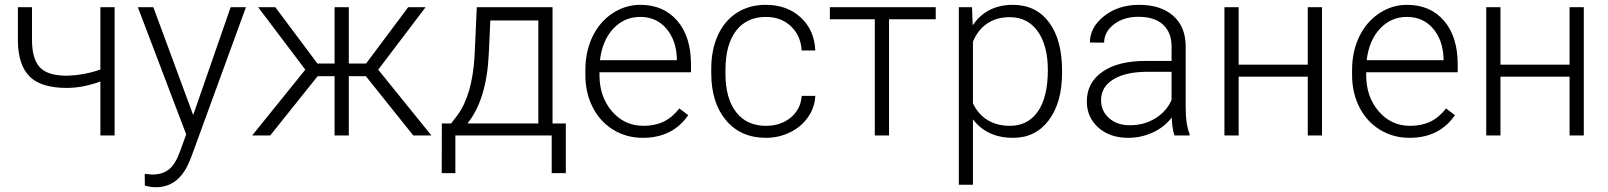

<svg xmlns="http://www.w3.org/2000/svg" viewBox="-20 -558 6625 791"><path d="M452.1 0H393.6V-222.2Q321.3 -195.8 255.4 -195.8Q150.4 -195.8 103 -241.9Q55.7 -288.1 53.7 -385.7V-528.3H111.8V-388.7Q112.8 -313 145.3 -279.5Q177.7 -246.1 255.4 -246.1Q326.2 -248 393.6 -271.5V-528.3H452.1Z M547.9 0ZM775.9 -84 930.2 -528.3H993.2L767.6 89.8L755.9 117.2Q712.4 213.4 621.6 213.4Q600.6 213.4 576.7 206.5L576.2 158.2L606.4 161.1Q649.4 161.1 676 139.9Q702.6 118.7 721.2 66.9L747.1 -4.4L547.9 -528.3H611.8Z M1487.3 -244.1H1417V0H1358.4V-244.1H1288.6L1093.3 0H1019L1237.8 -271L1043.5 -528.3H1114.3L1287.6 -296.4H1358.4V-528.3H1417V-296.4H1488.3L1661.6 -528.3H1733.4L1538.1 -271L1757.3 0H1682.6Z M1838.4 -49.3 1864.3 -83Q1925.8 -166.5 1935.1 -327.1L1944.3 -528.3H2256.3V-49.3H2311V155.3H2252.9V0H1856V155.3H1799.8L1800.3 -49.3ZM1905.8 -49.3H2197.8V-473.6H2000L1993.7 -336.4Q1984.9 -147.5 1905.8 -49.3Z M2391.6 0ZM2628.4 9.8Q2561 9.8 2506.6 -23.4Q2452.1 -56.6 2421.9 -116Q2391.6 -175.3 2391.6 -249V-270Q2391.6 -346.2 2421.1 -407.2Q2450.7 -468.3 2503.4 -503.2Q2556.2 -538.1 2617.7 -538.1Q2713.9 -538.1 2770.3 -472.4Q2826.7 -406.7 2826.7 -293V-260.3H2449.7V-249Q2449.7 -159.2 2501.2 -99.4Q2552.7 -39.6 2630.9 -39.6Q2677.7 -39.6 2713.6 -56.6Q2749.5 -73.7 2778.8 -111.3L2815.4 -83.5Q2751 9.8 2628.4 9.8ZM2617.7 -488.3Q2551.8 -488.3 2506.6 -439.9Q2461.4 -391.6 2451.7 -310.1H2768.6V-316.4Q2766.1 -392.6 2725.1 -440.4Q2684.1 -488.3 2617.7 -488.3Z M3135.7 -39.6Q3196.8 -39.6 3238 -74Q3279.3 -108.4 3282.7 -163.1H3338.9Q3336.4 -114.7 3308.6 -75Q3280.8 -35.2 3234.6 -12.7Q3188.5 9.8 3135.7 9.8Q3031.7 9.8 2970.9 -62.5Q2910.2 -134.8 2910.2 -256.8V-274.4Q2910.2 -352.5 2937.5 -412.6Q2964.8 -472.7 3015.9 -505.4Q3066.9 -538.1 3135.3 -538.1Q3222.2 -538.1 3278.6 -486.3Q3335 -434.6 3338.9 -350.1H3282.7Q3278.8 -412.1 3238 -450.2Q3197.3 -488.3 3135.3 -488.3Q3056.2 -488.3 3012.5 -431.2Q2968.8 -374 2968.8 -271V-253.9Q2968.8 -152.8 3012.5 -96.2Q3056.2 -39.6 3135.7 -39.6Z M3835 -478.5H3642.6V0H3584V-478.5H3398.9V-528.3H3835Z M3930.2 0ZM4355.5 -258.8Q4355.5 -135.3 4300.8 -62.7Q4246.1 9.8 4154.3 9.8Q4045.9 9.8 3988.3 -66.4V203.1H3930.2V-528.3H3984.4L3987.3 -453.6Q4044.4 -538.1 4152.8 -538.1Q4247.6 -538.1 4301.5 -466.3Q4355.5 -394.5 4355.5 -267.1ZM4296.9 -269Q4296.9 -370.1 4255.4 -428.7Q4213.9 -487.3 4139.6 -487.3Q4085.9 -487.3 4047.4 -461.4Q4008.8 -435.5 3988.3 -386.2V-132.8Q4009.3 -87.4 4048.3 -63.5Q4087.4 -39.6 4140.6 -39.6Q4214.4 -39.6 4255.6 -98.4Q4296.9 -157.2 4296.9 -269Z M4457.5 0ZM4818.4 0Q4809.6 -24.9 4807.1 -73.7Q4776.4 -33.7 4728.8 -12Q4681.2 9.8 4627.9 9.8Q4551.8 9.8 4504.6 -32.7Q4457.5 -75.2 4457.5 -140.1Q4457.5 -217.3 4521.7 -262.2Q4585.9 -307.1 4700.7 -307.1H4806.6V-367.2Q4806.6 -423.8 4771.7 -456.3Q4736.8 -488.8 4669.9 -488.8Q4608.9 -488.8 4568.8 -457.5Q4528.8 -426.3 4528.8 -382.3L4470.2 -382.8Q4470.2 -445.8 4528.8 -491.9Q4587.4 -538.1 4672.9 -538.1Q4761.2 -538.1 4812.3 -493.9Q4863.3 -449.7 4864.7 -370.6V-120.6Q4864.7 -43.9 4880.9 -5.9V0ZM4634.8 -42Q4693.4 -42 4739.5 -70.3Q4785.6 -98.6 4806.6 -146V-262.2H4702.1Q4614.7 -261.2 4565.4 -230.2Q4516.1 -199.2 4516.1 -145Q4516.1 -100.6 4549.1 -71.3Q4582 -42 4634.8 -42Z M5426.3 0H5367.7V-242.2H5083V0H5024.4V-528.3H5083V-291.5H5367.7V-528.3H5426.3Z M5550.3 0ZM5787.1 9.8Q5719.7 9.8 5665.3 -23.4Q5610.8 -56.6 5580.6 -116Q5550.3 -175.3 5550.3 -249V-270Q5550.3 -346.2 5579.8 -407.2Q5609.4 -468.3 5662.1 -503.2Q5714.8 -538.1 5776.4 -538.1Q5872.6 -538.1 5929 -472.4Q5985.4 -406.7 5985.4 -293V-260.3H5608.4V-249Q5608.4 -159.2 5659.9 -99.4Q5711.4 -39.6 5789.6 -39.6Q5836.4 -39.6 5872.3 -56.6Q5908.2 -73.7 5937.5 -111.3L5974.1 -83.5Q5909.7 9.8 5787.1 9.8ZM5776.4 -488.3Q5710.4 -488.3 5665.3 -439.9Q5620.1 -391.6 5610.4 -310.1H5927.2V-316.4Q5924.8 -392.6 5883.8 -440.4Q5842.8 -488.3 5776.4 -488.3Z M6504.9 0H6446.3V-242.2H6161.6V0H6103V-528.3H6161.6V-291.5H6446.3V-528.3H6504.9Z"/></svg>

Font: Roboto Light
Style: Regular
Weight: 300
Designer: Google
Version: Version 2.134; 2016; ttfautohint (v1.6)